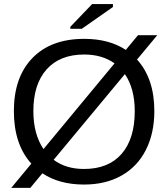

<svg xmlns="http://www.w3.org/2000/svg" viewBox="-20 -887 818 933"><path d="M730 -347.2Q730 -239.3 688.7 -158.2Q647.5 -77.1 570.3 -33.7Q493.2 9.8 388.2 9.8Q268.1 9.8 186 -44.9L127.4 25.9H34.7L132.3 -91.8Q47.4 -185.5 47.4 -347.2Q47.4 -512.2 137.7 -605.2Q228 -698.2 389.2 -698.2Q509.8 -698.2 591.3 -644.5L650.4 -715.8H744.1L646 -597.7Q730 -504.9 730 -347.2ZM634.8 -347.2Q634.8 -456.5 586.9 -526.9L240.7 -110.4Q300.3 -65.9 388.2 -65.9Q507.3 -65.9 571 -139.4Q634.8 -212.9 634.8 -347.2ZM142.1 -347.2Q142.1 -235.4 191.4 -162.6L536.6 -579.1Q476.1 -622.1 389.2 -622.1Q271 -622.1 206.5 -549.8Q142.1 -477.5 142.1 -347.2ZM321.8 -747.1V-756.8L427.7 -867.2H528.8V-853L377.4 -747.1Z"/></svg>

Font: Arial
Style: Regular
Weight: 400
Designer: Steve Matteson
Foundry: Ascender Corporation
Version: Version 2.00.3